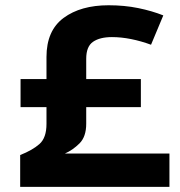

<svg xmlns="http://www.w3.org/2000/svg" viewBox="-20 -728 700 748"><path d="M403.3 -707.5Q464.8 -707.5 518.6 -696.5Q572.3 -685.5 616.2 -668L568.4 -553.7Q529.8 -567.9 491 -575.7Q452.1 -583.5 416 -583.5Q369.1 -583.5 342.5 -565.2Q315.9 -546.9 315.9 -499V-419.9H528.8V-310.5H315.9V-246.1Q315.9 -195.3 289.6 -169.2Q263.2 -143.1 232.9 -129.9H640.1V0H58.6V-124Q106 -142.6 133.5 -166.7Q161.1 -190.9 161.1 -245.1V-310.5H60.1V-419.9H161.1V-505.9Q161.1 -608.9 227.8 -658.2Q294.4 -707.5 403.3 -707.5Z"/></svg>

Font: Lunasima
Style: Bold
Weight: 700
Designer: The DocRepair Project, Monotype Design Team
Foundry: Google
Version: Version 2.009